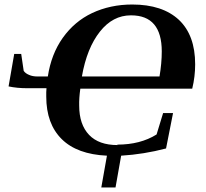

<svg xmlns="http://www.w3.org/2000/svg" viewBox="-20 -683 913 851"><path d="M501 -40 500 -42Q602 -42 674 -87L703 -182H747L716 -25Q617 1 517 7L492 148H429L454 7Q322 1 254 -66Q185 -134 185 -255V-274L186 -292H100Q56 -292 18 -300L43 -444H74L85 -369Q92 -358 109 -351Q124 -344 147 -344H192Q207 -443 258 -515Q310 -588 388 -625Q469 -663 566 -663Q700 -663 773 -595Q845 -527 845 -398Q845 -343 832 -290H336Q330 -247 331 -215Q331 -131 375 -85Q418 -40 501 -40ZM561 -615H560Q480 -615 423 -543Q365 -470 343 -344H687Q697 -403 697 -455Q697 -615 561 -615Z"/></svg>

Font: Libra Serif Modern
Style: Bold Italic
Weight: 700
Italic angle: -12°
Designer: Stefan Peev, Context Ltd
Foundry: Stefan Peev, Context Ltd
Version: Version 1.000